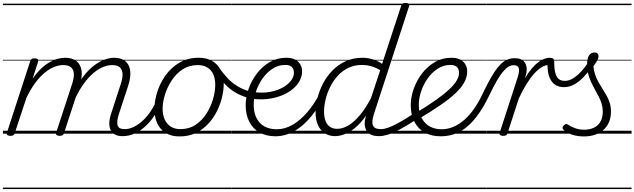

<svg xmlns="http://www.w3.org/2000/svg" viewBox="-20 -914 4339 1313"><path d="M817 17Q788 17 767.5 6.5Q747 -4 737 -24Q727 -44 727.5 -73Q728 -102 741 -140L806 -340Q819 -379 818 -408Q817 -437 800 -453Q783 -469 746 -469Q718 -469 685.5 -456Q653 -443 619.5 -415Q586 -387 553.5 -342.5Q521 -298 492 -235H468Q496 -313 532.5 -367Q569 -421 609.5 -455Q650 -489 689 -504Q728 -519 761 -519Q808 -519 836.5 -496Q865 -473 870.5 -429.5Q876 -386 855 -323L793 -134Q776 -81 784.5 -56Q793 -31 832 -31Q841 -31 845.5 -23.5Q850 -16 848.5 -7Q847 2 839.5 9.5Q832 17 817 17ZM51 15Q39 15 31 10Q23 5 27 -6L186 -494Q190 -506 196 -510.5Q202 -515 215 -515Q232 -515 238 -509Q244 -503 240 -491L203 -376Q231 -416 260.5 -444Q290 -472 319 -488.5Q348 -505 375 -512Q402 -519 426 -519Q474 -519 503 -496Q532 -473 538 -429.5Q544 -386 522 -323L418 -4Q415 6 408.5 10.5Q402 15 387 15Q376 15 368 10Q360 5 364 -6L473 -340Q486 -379 485 -408Q484 -437 466.5 -453Q449 -469 411 -469Q383 -469 351 -456.5Q319 -444 286 -417Q253 -390 221 -347Q189 -304 160 -243L81 -4Q78 6 72 10.5Q66 15 51 15ZM0 369H964V379H0ZM0 -20H964V0H0ZM0 -505H964V-500H0ZM0 -889H964V-879H0Z M818 17Q807 17 802.5 9.5Q798 2 799.5 -7Q801 -16 809.5 -23.5Q818 -31 833 -31Q863 -31 893.5 -45.5Q924 -60 952.5 -85.5Q981 -111 1005 -145Q1029 -179 1046 -217Q1051 -228 1059.5 -228Q1068 -228 1075 -220.5Q1082 -213 1078 -203Q1059 -157 1031.5 -117Q1004 -77 970.5 -47Q937 -17 898.5 0Q860 17 818 17ZM964 369V379ZM964 -20V0ZM964 -505V-500ZM964 -889V-879Z M1208 19Q1152 19 1113.5 -4.5Q1075 -28 1055.5 -70.5Q1036 -113 1036 -168Q1036 -223 1055 -284Q1074 -345 1112 -398.5Q1150 -452 1207 -485.5Q1264 -519 1340 -519Q1394 -519 1432 -496.5Q1470 -474 1490 -433.5Q1510 -393 1510 -339Q1510 -298 1498.5 -249.5Q1487 -201 1463.5 -153.5Q1440 -106 1403.5 -67Q1367 -28 1318.5 -4.5Q1270 19 1208 19ZM1214 -31Q1273 -31 1318 -61Q1363 -91 1392.5 -138Q1422 -185 1437 -237Q1452 -289 1452 -334Q1452 -376 1438.5 -406Q1425 -436 1398 -452.5Q1371 -469 1332 -469Q1274 -469 1229.5 -440Q1185 -411 1154.5 -364.5Q1124 -318 1108 -266.5Q1092 -215 1092 -170Q1092 -128 1106.5 -96.5Q1121 -65 1148 -48Q1175 -31 1214 -31ZM964 369H1565V379H964ZM964 -20H1565V0H964ZM964 -505H1565V-500H964ZM964 -889H1565V-879H964Z M1687 -242Q1627 -258 1584.5 -284.5Q1542 -311 1508 -349.5Q1474 -388 1442 -436Q1437 -444 1443 -452.5Q1449 -461 1458 -464.5Q1467 -468 1471 -461Q1501 -418 1532.5 -383.5Q1564 -349 1604 -324.5Q1644 -300 1699 -285Q1707 -283 1709 -275.5Q1711 -268 1708 -259.5Q1705 -251 1699.5 -246Q1694 -241 1687 -242ZM1566 369H1591V379H1566ZM1566 -20H1591V0H1566ZM1566 -505H1591V-500H1566ZM1566 -889H1591V-879H1566Z M1708 -285Q1772 -276 1823.5 -285Q1875 -294 1912.5 -315Q1950 -336 1970 -362.5Q1990 -389 1990 -416Q1990 -442 1975.5 -456Q1961 -470 1931 -470Q1884 -470 1844.5 -444.5Q1805 -419 1776 -378Q1747 -337 1731 -289.5Q1715 -242 1715 -199Q1715 -154 1727.5 -122Q1740 -90 1761.5 -69.5Q1783 -49 1811.5 -39.5Q1840 -30 1872 -30Q1882 -30 1886.5 -22.5Q1891 -15 1889 -5.5Q1887 4 1880.5 11Q1874 18 1864 18Q1801 18 1755 -8Q1709 -34 1684.5 -82Q1660 -130 1660 -195Q1660 -249 1680 -306Q1700 -363 1736.5 -411Q1773 -459 1824 -489Q1875 -519 1938 -519Q1976 -519 1999.5 -506Q2023 -493 2034.5 -472Q2046 -451 2046 -426Q2046 -385 2020.5 -347Q1995 -309 1948.5 -281.5Q1902 -254 1838.5 -241.5Q1775 -229 1699 -239ZM1590 369H2078V379H1590ZM1590 -20H2078V0H1590ZM1590 -505H2078V-500H1590ZM1590 -889H2078V-879H1590Z M1863 18Q1853 18 1848 11Q1843 4 1844 -5.5Q1845 -15 1852 -22.5Q1859 -30 1872 -30Q1928 -30 1981 -60.5Q2034 -91 2083.5 -149Q2133 -207 2175 -290Q2178 -297 2187.5 -297.5Q2197 -298 2203.5 -292Q2210 -286 2206 -277Q2162 -183 2107.5 -117Q2053 -51 1991.5 -16.5Q1930 18 1863 18ZM2077 369V379ZM2077 -20V0ZM2077 -505V-500ZM2077 -889V-879Z M2272 17Q2231 17 2200.5 -3Q2170 -23 2154 -59.5Q2138 -96 2138 -146Q2138 -190 2150.5 -241Q2163 -292 2188 -341Q2213 -390 2252 -430.5Q2291 -471 2343 -495Q2395 -519 2461 -519Q2494 -519 2529.5 -508Q2565 -497 2593 -477L2723 -873Q2726 -885 2733 -889.5Q2740 -894 2753 -894Q2771 -894 2776 -886.5Q2781 -879 2776 -867L2537 -134Q2520 -81 2530.5 -56Q2541 -31 2585 -31Q2594 -31 2598 -23.5Q2602 -16 2600.5 -7Q2599 2 2591.5 9.5Q2584 17 2570 17Q2544 17 2525 10Q2506 3 2494 -10.5Q2482 -24 2477 -43.5Q2472 -63 2475 -89L2483 -123Q2445 -69 2407 -38.5Q2369 -8 2334.5 4.5Q2300 17 2272 17ZM2287 -33Q2322 -33 2360.5 -55Q2399 -77 2439 -124Q2479 -171 2517 -243L2580 -434Q2544 -455 2514 -462.5Q2484 -470 2457 -470Q2404 -470 2361.5 -449.5Q2319 -429 2288 -394Q2257 -359 2236.5 -317Q2216 -275 2206 -231.5Q2196 -188 2196 -150Q2196 -114 2206 -87.5Q2216 -61 2236 -47Q2256 -33 2287 -33ZM2078 369H2719V379H2078ZM2078 -20H2719V0H2078ZM2078 -505H2719V-500H2078ZM2078 -889H2719V-879H2078Z M2573 17Q2562 17 2557.5 9.5Q2553 2 2554.5 -7Q2556 -16 2564.5 -23.5Q2573 -31 2588 -31Q2605 -31 2632 -40Q2659 -49 2702 -72Q2745 -95 2809 -137Q2818 -143 2825 -140Q2832 -137 2836 -129Q2840 -121 2838.5 -112Q2837 -103 2829 -98Q2758 -52 2710.5 -27Q2663 -2 2630.5 7.5Q2598 17 2573 17ZM2719 369V379ZM2719 -20V0ZM2719 -505V-500ZM2719 -889V-879Z M2828 -144Q2904 -190 2958.5 -228.5Q3013 -267 3049 -300Q3085 -333 3102 -361.5Q3119 -390 3119 -416Q3119 -442 3104.5 -456Q3090 -470 3060 -470Q3013 -470 2973.5 -444.5Q2934 -419 2905 -378Q2876 -337 2860 -289.5Q2844 -242 2844 -199Q2844 -154 2857 -122Q2870 -90 2891.5 -69.5Q2913 -49 2941 -39.5Q2969 -30 3001 -30Q3011 -30 3015.5 -22.5Q3020 -15 3018 -5.5Q3016 4 3009.5 11Q3003 18 2993 18Q2929 18 2883.5 -8Q2838 -34 2813.5 -82Q2789 -130 2789 -195Q2789 -249 2809 -306Q2829 -363 2865.5 -411Q2902 -459 2953 -489Q3004 -519 3067 -519Q3105 -519 3128.5 -506Q3152 -493 3163.5 -472Q3175 -451 3175 -426Q3175 -388 3155 -351Q3135 -314 3094 -275.5Q3053 -237 2991 -194.5Q2929 -152 2845 -102ZM2719 369H3207V379H2719ZM2719 -20H3207V0H2719ZM2719 -505H3207V-500H2719ZM2719 -889H3207V-879H2719Z M2994 18Q2981 18 2975.5 11Q2970 4 2970.5 -5.5Q2971 -15 2979 -22.5Q2987 -30 3001 -30Q3035 -30 3070 -42.5Q3105 -55 3141.5 -83Q3178 -111 3213 -157.5Q3248 -204 3280 -272Q3313 -341 3340 -387.5Q3367 -434 3392 -462.5Q3417 -491 3443 -503.5Q3469 -516 3500 -516Q3510 -516 3513 -509Q3516 -502 3513.5 -492.5Q3511 -483 3505.5 -475.5Q3500 -468 3492 -468Q3474 -468 3456.5 -457.5Q3439 -447 3419 -423Q3399 -399 3376 -359Q3353 -319 3325 -260Q3296 -200 3266 -154.5Q3236 -109 3204.5 -76Q3173 -43 3139 -22Q3105 -1 3068.5 8.5Q3032 18 2994 18ZM3206 369H3306V379H3206ZM3206 -20H3306V0H3206ZM3206 -505H3306V-500H3206ZM3206 -889H3306V-879H3206Z M3420 15Q3409 15 3401 10Q3393 5 3397 -6L3521 -388Q3534 -429 3527.5 -448.5Q3521 -468 3494 -468Q3484 -468 3480 -475.5Q3476 -483 3477 -492.5Q3478 -502 3484.5 -509Q3491 -516 3501 -516Q3524 -516 3540.5 -509Q3557 -502 3567 -489Q3577 -476 3580.5 -457.5Q3584 -439 3580 -415L3570 -380Q3595 -420 3618 -447Q3641 -474 3663 -490Q3685 -506 3704.5 -512.5Q3724 -519 3740 -519Q3751 -519 3755.5 -511.5Q3760 -504 3758.5 -494Q3757 -484 3749.5 -476.5Q3742 -469 3729 -469Q3708 -469 3683.5 -454Q3659 -439 3633 -410.5Q3607 -382 3580.5 -339Q3554 -296 3528 -241L3451 -4Q3448 6 3442 10.5Q3436 15 3420 15ZM3307 369H3749V379H3307ZM3307 -20H3749V0H3307ZM3307 -505H3749V-500H3307ZM3307 -889H3749V-879H3307Z M3836 -318Q3803 -318 3778 -333.5Q3753 -349 3738.5 -382.5Q3724 -416 3724 -473L3737 -519Q3755 -519 3762.5 -513.5Q3770 -508 3770 -490Q3770 -440 3778.5 -411.5Q3787 -383 3803 -372Q3819 -361 3843 -361Q3871 -361 3898 -377.5Q3925 -394 3952 -422.5Q3979 -451 4003 -487Q4008 -494 4014 -493Q4020 -492 4025 -486.5Q4030 -481 4032 -473.5Q4034 -466 4030 -459Q4000 -417 3969.5 -385.5Q3939 -354 3906 -336Q3873 -318 3836 -318ZM3749 369V379ZM3749 -20V0ZM3749 -505V-500ZM3749 -889V-879Z M3972 19Q3928 19 3891.5 6.5Q3855 -6 3835 -25Q3827 -32 3827 -40Q3827 -48 3836 -57Q3845 -66 3852 -66Q3859 -66 3870 -58Q3890 -45 3916.5 -36Q3943 -27 3973 -27Q4035 -27 4068.5 -59.5Q4102 -92 4102 -151Q4102 -179 4094.5 -204Q4087 -229 4074.5 -253Q4062 -277 4048.5 -301.5Q4035 -326 4022.5 -352.5Q4010 -379 4002.5 -408.5Q3995 -438 3995 -473Q3995 -514 4007.5 -534.5Q4020 -555 4046 -555Q4061 -555 4067 -547Q4073 -539 4073 -530Q4073 -517 4065.5 -502.5Q4058 -488 4038 -461Q4041 -429 4050.5 -402Q4060 -375 4073.5 -351Q4087 -327 4101.5 -304.5Q4116 -282 4129 -258.5Q4142 -235 4150 -209Q4158 -183 4158 -151Q4158 -72 4107.5 -26.5Q4057 19 3972 19ZM3749 369H4299V379H3749ZM3749 -20H4299V0H3749ZM3749 -505H4299V-500H3749ZM3749 -889H4299V-879H3749Z"/></svg>

Font: Playwrite HR Guides
Style: Regular
Weight: 400
Designer: Veronika Burian, José Scaglione
Foundry: TypeTogether
Version: Version 1.003